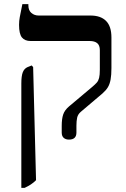

<svg xmlns="http://www.w3.org/2000/svg" viewBox="-20 -667 610 927"><path d="M313 7Q297 7 287.5 -1.5Q278 -10 278 -27V-59Q278 -93 285 -114Q292 -135 313 -153L426 -248Q440 -260 447.5 -268.5Q455 -277 458.5 -291Q462 -305 462 -330V-425Q462 -448 449.5 -458.5Q437 -469 413 -469H128Q100 -469 86 -486Q72 -503 72 -547Q72 -566 75.5 -584.5Q79 -603 88 -647H117V-641Q117 -617 131.5 -604.5Q146 -592 167 -592H417Q466 -592 492 -566Q518 -540 518 -486V-338Q518 -305 514 -283Q510 -261 501 -246Q492 -231 475 -216L370 -127Q356 -115 352.5 -99Q349 -83 349 -60V-27Q349 -10 340 -1.5Q331 7 313 7ZM83 240V-264Q83 -300 90 -318Q97 -336 113 -343L133 -351L140 -343L154 203Q142 215 129 223.5Q116 232 99 240Z"/></svg>

Font: Noto Serif Hebrew Medium
Style: Regular
Weight: 500
Version: Version 2.003